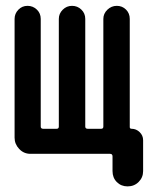

<svg xmlns="http://www.w3.org/2000/svg" viewBox="-20 -540 540 674"><path d="M86.9 0Q63.5 0 47.4 -17.1Q31.2 -34.2 31.2 -56.6V-473.6Q31.2 -492.2 44.4 -505.9Q57.6 -519.5 76.7 -519.5Q95.7 -519.5 109.4 -506.3Q123 -493.2 123 -473.6V-95.7Q123 -87.9 131.8 -87.9H178.7Q186.5 -87.9 186.5 -95.7V-473.6Q186.5 -492.2 200.2 -505.9Q213.9 -519.5 232.9 -519.5Q252 -519.5 265.6 -506.3Q279.3 -493.2 279.3 -473.6V-95.7Q279.3 -87.9 288.1 -87.9H335Q342.8 -87.9 342.8 -95.7V-473.6Q342.8 -492.2 356.9 -505.9Q371.1 -519.5 390.1 -519.5Q409.2 -519.5 422.4 -506.3Q435.5 -493.2 435.5 -473.6V-93.8Q435.5 -87.9 442.4 -87.9Q458 -87.9 470.2 -76.2Q482.4 -64.5 482.4 -47.9V60.5Q482.4 83 466.8 98.6Q451.2 114.3 427.7 114.3Q405.3 114.3 390.1 99.1Q375 84 375 60.5V8.8Q375 0 366.2 0Z"/></svg>

Font: Rounded Mgen+ 1m medium
Style: Regular
Weight: 500
Designer: [Source Han Sans]
Ryoko NISHIZUKA  (kana & ideographs); Paul D. Hunt (Latin, Greek & Cyrillic); Wenlong ZHANG  (bopomofo
Version: Version 1.059.20150602